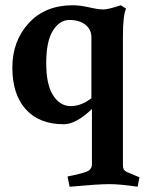

<svg xmlns="http://www.w3.org/2000/svg" viewBox="-20 -457 551 731"><path d="M448 -319V169Q448 182 450.5 187Q453 192 463 198L511 218L504 254Q437 244 396 244Q355 244 245 254L237 215Q292 204 311 196Q330 188 330 168V-42Q269 16 223 16Q129 16 78 -41Q27 -98 27 -199.5Q27 -301 89.5 -369Q152 -437 257 -437Q284 -437 319.5 -429Q355 -421 373.5 -421Q392 -421 440 -437L460 -424Q448 -399 448 -319ZM328 -83V-315Q328 -345 305 -363Q282 -381 244.5 -381Q207 -381 181.5 -340.5Q156 -300 156 -217Q156 -134 182.5 -93.5Q209 -53 249 -53Q289 -53 328 -83Z"/></svg>

Font: Buenard
Style: Bold
Weight: 700
Foundry: FontFuror
Version: Version 1.002 2011